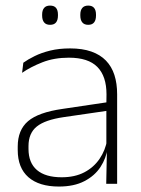

<svg xmlns="http://www.w3.org/2000/svg" viewBox="-20 -674 518 704"><path d="M369.5 0 372 -125 370 -131.5V-290L370.5 -328Q370.5 -394.5 337 -428.5Q303.5 -462.5 232.5 -462.5Q178.5 -462.5 135.2 -445.5Q92 -428.5 61 -407L65.5 -444Q82 -456 106.8 -468.2Q131.5 -480.5 164 -488.5Q196.5 -496.5 237 -496.5Q282 -496.5 314.8 -485Q347.5 -473.5 368.5 -451.8Q389.5 -430 399.5 -399Q409.5 -368 409.5 -328.5V0ZM196 10Q123.5 10 84.2 -24.2Q45 -58.5 45 -124V-136.5Q45 -197.5 83 -229.8Q121 -262 208 -274.5L379.5 -300L381.5 -269L213.5 -244.5Q145 -234.5 114.8 -210Q84.5 -185.5 84.5 -138.5V-128Q84.5 -77 115.5 -50.5Q146.5 -24 206 -24Q254.5 -24 289.2 -42.2Q324 -60.5 345.2 -91.8Q366.5 -123 373 -162L383.5 -131H374.5Q369.5 -94 348.5 -61.8Q327.5 -29.5 289.5 -9.8Q251.5 10 196 10ZM163.5 -583Q149 -583 141.8 -591.8Q134.5 -600.5 134.5 -617V-620.5Q134.5 -636.5 141.8 -645Q149 -653.5 163.5 -653.5Q178.5 -653.5 185.5 -645Q192.5 -636.5 192.5 -620.5V-617Q192.5 -600.5 185.5 -591.8Q178.5 -583 163.5 -583ZM303.5 -583Q289 -583 281.8 -591.8Q274.5 -600.5 274.5 -617V-620.5Q274.5 -636.5 281.8 -645Q289 -653.5 303.5 -653.5Q318 -653.5 325 -645Q332 -636.5 332 -620.5V-617Q332 -600.5 325 -591.8Q318 -583 303.5 -583Z"/></svg>

Font: Anek Latin ExtraLight
Style: Regular
Weight: 250
Designer: Yesha Goshar
Foundry: Ek Type
Version: Version 1.003